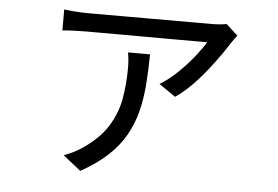

<svg xmlns="http://www.w3.org/2000/svg" viewBox="-47 -613 1094 756"><g transform="rotate(5 500.0 -235.0)"><path d="M865.4 -505.4Q861.1 -499.4 854.9 -491.6Q848.8 -483.8 845 -477.7Q834.1 -460.2 813.8 -430.7Q793.4 -401.3 766.3 -366.7Q739.2 -332.1 707.6 -299.8Q675.9 -267.4 641.9 -244.2L576.8 -289.3Q612.2 -310.8 646.2 -343.5Q680.3 -376.2 707.7 -410.7Q735.1 -445.2 749.4 -469.3Q735.3 -469.3 697.8 -469.3Q660.3 -469.3 609.5 -469.3Q558.8 -469.3 503.8 -469.6Q448.9 -469.9 399.3 -469.9Q349.8 -469.9 315.4 -469.9Q281 -469.9 271.2 -469.9Q249.1 -469.9 224.7 -469Q200.4 -468.1 177.3 -465.7V-548.9Q198.4 -546.2 223.8 -544.3Q249.1 -542.4 271.2 -542.4Q281 -542.4 317.2 -542.4Q353.4 -542.4 405.5 -542.4Q457.5 -542.4 514.7 -542.4Q572 -542.4 624.5 -542.4Q677 -542.4 715.3 -542.4Q753.6 -542.4 765.4 -542.4Q772.9 -542.4 783.3 -543.1Q793.6 -543.8 803.7 -544.9Q813.8 -545.9 819.7 -547.3ZM529.4 -402.2Q528.6 -338 524.3 -281.3Q519.9 -224.7 507 -174.3Q494.1 -124 468.6 -79.2Q443.2 -34.5 401.2 4.4Q359.2 43.4 295.5 78.9L225.3 23.1Q241.8 17.1 259.4 8.8Q277.1 0.4 294.1 -10.9Q361.6 -56.3 394.2 -108.4Q426.8 -160.5 437.2 -219Q447.6 -277.4 447.6 -342.5Q447.6 -357 446.3 -372.3Q445.1 -387.6 442.3 -402.2Z"/></g></svg>

Font: Noto Sans HK Thin
Style: Regular
Weight: 100
Designer: Ryoko NISHIZUKA 西塚涼子 (kana, bopomofo & ideographs); Paul D. Hunt (Latin, Greek & Cyrillic); Sandoll Communications 산돌커뮤니
Foundry: Adobe
Version: Version 2.004-H2;hotconv 1.0.118;makeotfexe 2.5.65603